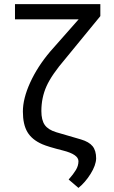

<svg xmlns="http://www.w3.org/2000/svg" viewBox="-20 -731 558 938"><path d="M470.2 -710.9V-652.3L299.3 -443.8Q231.9 -365.2 207 -309.3Q182.1 -253.4 182.1 -188.5Q182.1 -144.5 198.5 -120.8Q214.8 -97.2 254.9 -85L375.5 -49.8Q415 -38.1 432.4 -16.6Q449.7 4.9 449.7 43Q448.7 76.7 422.4 118.7Q396 160.6 363.3 187L315.4 146Q338.4 120.1 350.8 99.4Q363.3 78.6 363.3 56.6Q363.3 23.4 288.1 4.4Q212.9 -14.6 186.5 -26.4Q136.2 -48.3 114 -85.7Q91.8 -123 91.8 -186Q91.8 -249.5 127.4 -327.6Q163.1 -405.8 225.1 -479L364.3 -636.7H53.2V-710.9Z"/></svg>

Font: APIMedia Roboto
Style: Regular
Weight: 400
Designer: Google
Version: Version 2.137; 2017